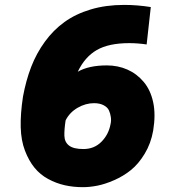

<svg xmlns="http://www.w3.org/2000/svg" viewBox="-20 -753 708 787"><path d="M418 -484.9Q463.4 -484.9 502.2 -467.8Q541 -450.7 569.1 -417.2Q597.2 -383.8 607.9 -333.7Q618.7 -283.7 607.9 -217.8Q598.6 -165 573.2 -123Q547.9 -81.1 516.6 -55.9Q485.4 -30.8 447.8 -14.4Q410.2 2 378.9 8.1Q347.7 14.2 319.8 14.2Q280.3 14.2 245.4 6.3Q210.4 -1.5 177.5 -19.3Q144.5 -37.1 121.3 -65.7Q98.1 -94.2 82.3 -135.5Q66.4 -176.8 64.9 -231.7Q63.5 -286.6 74.2 -356.9Q86.4 -423.3 107.9 -479Q129.4 -534.7 164.1 -582.3Q198.7 -629.9 244.4 -662.8Q290 -695.8 352.1 -714.4Q414.1 -732.9 488.8 -732.9Q542.5 -732.9 598.1 -724.1L581.1 -570.8Q543.9 -576.2 509.8 -576.2Q425.8 -576.2 376.7 -547.9Q327.6 -519.5 298.8 -459Q343.8 -484.9 418 -484.9ZM433.1 -244.1Q436.5 -257.8 434.3 -273.2Q432.1 -288.6 426.3 -301Q420.4 -313.5 404.5 -321.8Q388.7 -330.1 365.2 -330.1Q331.1 -330.1 298.3 -311.3Q265.6 -292.5 249 -259.8Q243.2 -222.7 243.9 -196.5Q244.6 -170.4 263.2 -156.2Q281.7 -142.1 321.8 -142.1Q366.2 -142.1 395.8 -171.9Q425.3 -201.7 433.1 -244.1Z"/></svg>

Font: Stilu Bold
Style: Italic
Weight: 700
Italic angle: -10°
Designer: Genilson Lima Santos
Foundry: Genilson Lima Santos
Version: Version 1.200;PS 001.200;hotconv 1.0.88;makeotf.lib2.5.64775